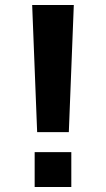

<svg xmlns="http://www.w3.org/2000/svg" viewBox="-20 -750 425 770"><path d="M119 0V-140H266V0ZM109 -730H276L256 -220H129Z"/></svg>

Font: M PLUS 1p
Style: Bold
Weight: 700
Version: Version 1.062